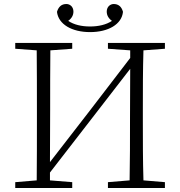

<svg xmlns="http://www.w3.org/2000/svg" viewBox="-20 -937 897 957"><path d="M429 -777C520 -777 587 -816 593 -878C586 -904 570 -917 547 -917C529 -917 512 -903 512 -879C512 -861 521 -845 538 -833C510 -814 471 -805 429 -805C386 -805 348 -814 320 -833C337 -845 346 -861 346 -879C346 -903 329 -917 311 -917C287 -917 272 -904 264 -878C271 -816 338 -777 429 -777ZM518 -694 629 -686V-648L428 -386L229 -129L230 -390C230 -489 230 -589 231 -686L340 -694V-723H56V-694L163 -686C164 -588 164 -489 164 -390V-333C164 -234 164 -135 163 -38L56 -29V0H340V-29L229 -38V-77L428 -334L629 -594L628 -340C628 -235 628 -136 626 -38L518 -29V0H802V-29L695 -38C692 -136 692 -234 692 -333V-390C692 -489 692 -589 695 -686L802 -694V-723H518Z"/></svg>

Font: Noto Serif CJK SC ExtraLight
Style: Regular
Weight: 200
Designer: Ryoko NISHIZUKA 西塚涼子 (kana & ideographs); Frank Grießhammer (Latin, Greek & Cyrillic); Wenlong ZHANG 张文龙 (bopomofo); San
Foundry: Adobe
Version: Version 2.001;hotconv 1.1.0;makeotfexe 2.6.0